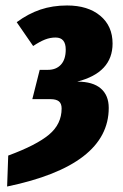

<svg xmlns="http://www.w3.org/2000/svg" viewBox="-20 -571 450 701"><path d="M391 -412Q391 -306 262 -273Q319 -273 348 -248Q377 -223 377 -177Q377 33 6 110L10 -3Q113 -41 159 -79.5Q205 -118 205 -175Q205 -193 195 -201Q185 -209 164 -209H98L125 -316H155Q185 -316 202.5 -335Q220 -354 220 -390Q220 -434 183 -434Q163 -434 144 -426.5Q125 -419 101 -403L41 -490Q83 -521 127.5 -536Q172 -551 225 -551Q301 -551 346 -513.5Q391 -476 391 -412Z"/></svg>

Font: Fira Sans Extra Condensed ExtraBold
Style: Italic
Weight: 800
Width: 3
Italic angle: -8°
Designer: Carrois Corporate & Edenspiekermann AG
Foundry: Carrois Corporate GbR & Edenspiekermann AG
Version: Version 4.203